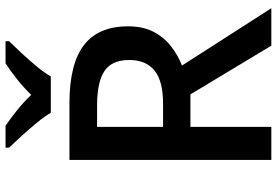

<svg xmlns="http://www.w3.org/2000/svg" viewBox="-170 -810 980 679"><g transform="rotate(-90 319.5 -470.0)"><path d="M294.4 -713.9Q433.1 -713.9 499.8 -662.8Q566.4 -611.8 566.4 -506.3Q566.4 -453.6 546.9 -416.3Q527.3 -378.9 495.6 -354.5Q463.9 -330.1 427.7 -315.9L630.4 0H498L325.7 -286.1H210.9V0H93.8V-713.9ZM286.6 -616.2H210.9V-382.8H292Q373 -382.8 410.2 -413.1Q447.3 -443.4 447.3 -502.4Q447.3 -564.5 408 -590.3Q368.7 -616.2 286.6 -616.2ZM260.7 -779.8Q247.6 -802.2 225.3 -829.3Q203.1 -856.4 179.4 -882.3Q155.8 -908.2 137.2 -927.2V-939.9H214.8Q240.7 -922.4 269.5 -899.2Q298.3 -876 324.2 -849.1Q350.1 -876 379.6 -899.4Q409.2 -922.9 435.5 -939.9H513.7V-927.2Q495.1 -908.2 470.9 -882.3Q446.8 -856.4 424.3 -829.3Q401.9 -802.2 389.2 -779.8Z"/></g></svg>

Font: Open Sans SemiBold
Style: Regular
Weight: 600
Designer: Monotype Design Team
Foundry: Monotype Imaging Inc.
Version: Version 3.003; ttfautohint (v1.8.4)